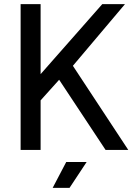

<svg xmlns="http://www.w3.org/2000/svg" viewBox="-20 -720 641 922"><path d="M79 0H175V-238L264 -337L487 0H596L330 -404L580 -700H471L175 -364V-700H79ZM233 182H314L396 58H298Z"/></svg>

Font: Arthouse Owned Medium
Style: Regular
Weight: 500
Designer: Jeremy Tribby
Foundry: Tribby Type
Version: Version 1.000;PS 001.000;hotconv 1.0.88;makeotf.lib2.5.64775